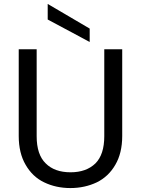

<svg xmlns="http://www.w3.org/2000/svg" viewBox="-20 -947 715 974"><path d="M75 -697C75 -697 75 -257 75 -257C75 -257 75 -257 75 -257C75 -199 87 -150 110 -111C133 -71 164 -41 204 -22C243 -3 288 7 337 7C337 7 337 7 337 7C386 7 431 -3 471 -22C510 -41 542 -71 565 -111C588 -150 600 -199 600 -257C600 -257 600 -697 600 -697C600 -697 509 -697 509 -697C509 -697 509 -256 509 -256C509 -256 509 -256 509 -256C509 -194 494 -148 464 -118C433 -88 391 -73 338 -73C338 -73 338 -73 338 -73C284 -73 242 -88 212 -118C181 -148 166 -194 166 -256C166 -256 166 -697 166 -697C166 -697 75 -697 75 -697ZM222 -927C222 -927 222 -848 222 -848C222 -848 435 -734 435 -734C435 -734 435 -802 435 -802C435 -802 222 -927 222 -927Z"/></svg>

Font: Girnar Poppins
Style: Regular
Weight: 500
Designer: Ninad Kale (Devanagari), Jonny Pinhorn (Latin)
Foundry: Indian Type Foundry
Version: ""